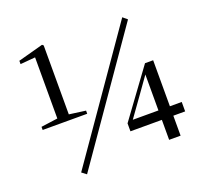

<svg xmlns="http://www.w3.org/2000/svg" viewBox="-121 -815 1032 976"><g transform="rotate(-20 395.0 -326.5)"><path d="M55 -267H296V-284L193 -298H157L55 -284ZM145 -267H207V-669L200 -675L64 -638V-620L145 -627ZM190 22 655 -647 631 -667 165 3ZM642 0H704V-408H660L472 -151V-108H768V-159H499V-169L494 -146L577 -262L658 -376L637 -359H642V-142V-126Z"/></g></svg>

Font: Source Serif 4 48pt
Style: Regular
Weight: 400
Designer: Frank Grie√ühammer
Foundry: Adobe Systems Incorporated
Version: Version 4.004;hotconv 1.0.116;makeotfexe 2.5.65601